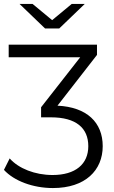

<svg xmlns="http://www.w3.org/2000/svg" viewBox="-42 -752 576 972"><path d="M226 200C390 200 478 110 478 -12C478 -132 398 -210 249 -217L449 -474V-526H2V-462H364L166 -209V-158H216C343 -158 405 -104 405 -12C405 79 340 134 224 134C135 134 52 101 7 50L-22 108C29 164 125 200 226 200ZM57 -732 186 -608H258L387 -732H321L222 -650L123 -732Z"/></svg>

Font: Malon Grotesk
Style: Regular
Weight: 400
Designer: Julieta Ulanovsky
Foundry: Julieta Ulanovsky
Version: Version 7.200